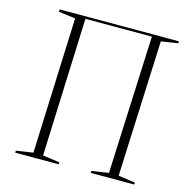

<svg xmlns="http://www.w3.org/2000/svg" viewBox="-107 -833 913 935"><g transform="rotate(15 349.5 -365.0)"><path d="M51 0 52 -10 137 -23 164 -707 79 -718 80 -730H681V-720L596 -707L567 -22L652 -10L651 0H432L433 -10L518 -23L548 -718H213L186 -22L271 -10L270 0Z"/></g></svg>

Font: Literata 72pt ExtraLight
Style: Italic
Weight: 200
Italic angle: -2°
Designer: Latin by Veronika Burian and Jose Scaglione. Greek by Irene Vlachou. Cyrillic by Vera Evstafieva
Foundry: TypeTogether
Version: Version 3.002